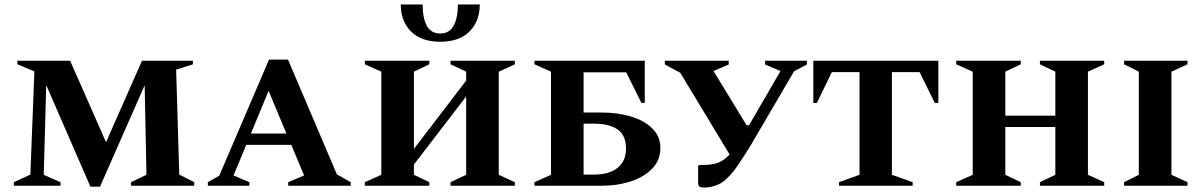

<svg xmlns="http://www.w3.org/2000/svg" viewBox="-20 -832 5384 860"><path d="M42 0V-16L116 -50L134 -512L58 -544V-560H294L455 -195L616 -560H844V-544L769 -520L783 -50L850 -16V0H567V-16L636 -49L628 -450L428 4H385L187 -451L176 -49L251 -16V0Z M911 0V-16L962 -45L1185 -565H1270L1489 -51L1551 -16V0H1271V-16L1342 -46L1285 -183H1083L1026 -46L1097 -16V0ZM1104 -234H1263L1183 -425Z M1614 0V-16L1688 -49V-511L1614 -544V-560H1903V-544L1834 -511V-165L2068 -471V-511L1998 -544V-560H2286V-544L2214 -511V-49L2286 -16V0H1998V-16L2068 -49V-400L1834 -95V-49L1903 -16V0ZM1775 -812H1873Q1873 -752 1891.5 -717Q1910 -682 1952 -682Q1993 -682 2012 -717Q2031 -752 2031 -812H2129Q2129 -738 2083.5 -691.5Q2038 -645 1952 -645Q1866 -645 1820.5 -691.5Q1775 -738 1775 -812Z M2674 0H2374V-16L2448 -49V-511L2374 -544V-560H2868V-371H2853L2785 -508H2594V-328H2674Q2748 -328 2808 -309.5Q2868 -291 2903 -255.5Q2938 -220 2938 -169Q2938 -116 2903 -78.5Q2868 -41 2808 -20.5Q2748 0 2674 0ZM2640 -278H2594V-50H2642Q2709 -50 2746.5 -80.5Q2784 -111 2784 -166Q2784 -226 2746.5 -252Q2709 -278 2640 -278Z M3267 -67Q3230 -20 3198 -6Q3166 8 3136 8Q3117 8 3112 3Q3107 -2 3107 -16V-89L3112 -93H3124Q3169 -93 3196 -103Q3223 -113 3248 -140L3027 -506L2958 -543V-560H3244V-543L3176 -514L3324 -271H3335L3476 -514L3407 -543V-560H3594V-543L3537 -513L3346 -187Q3336 -170 3321 -146.5Q3306 -123 3291 -100.5Q3276 -78 3267 -67Z M3738 0V-16L3830 -49V-509H3706L3639 -371H3623V-560H4183V-371H4167L4099 -509H3975V-49L4068 -16V0Z M4263 0V-16L4337 -49V-511L4263 -544V-560H4552V-544L4483 -511V-314H4707V-511L4638 -544V-560H4926V-544L4853 -511V-49L4926 -16V0H4638V-16L4707 -49V-263H4483V-49L4552 -16V0Z M5015 0V-16L5081 -49V-511L5015 -544V-560H5299V-544L5227 -511V-49L5299 -16V0Z"/></svg>

Font: Spectral SC
Style: Bold
Weight: 700
Designer: Jean-Baptiste Levee
Foundry: Production Type
Version: Version 2.001